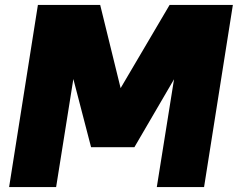

<svg xmlns="http://www.w3.org/2000/svg" viewBox="-20 -760 966 780"><path d="M470 -402 669 -740H926L809 0H617L687 -438L526 -162H350L278 -439L208 0H17L134 -740H387Z"/></svg>

Font: Be Vietnam Black
Style: Italic
Weight: 900
Italic angle: -9°
Designer: Lam Bao; Tony Le; Vietanh Nguyen
Foundry: Yellow Type Foundry
Version: Version 5.000